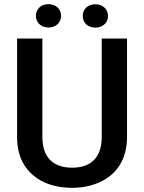

<svg xmlns="http://www.w3.org/2000/svg" viewBox="-20 -897 694 927"><path d="M471.2 -235.8C471.2 -133.8 416 -87.4 328.1 -87.4C240.2 -87.4 184.6 -133.8 184.6 -235.8V-710.9H62.5V-235.8C62.5 -181.6 74.2 -136.7 97.2 -100.1C143.1 -27.3 226.1 9.8 328.1 9.8C377.9 9.8 422.9 0.5 462.9 -18.1C543 -54.7 593.3 -127.9 593.3 -235.8V-710.9H471.2ZM153.3 -820.3C153.3 -789.1 177.2 -764.2 213.9 -764.2C251 -764.2 274.9 -789.1 274.9 -820.3C274.9 -852.1 251 -877 213.9 -877C177.2 -877 153.3 -852.1 153.3 -820.3ZM379.4 -819.8C379.4 -788.1 403.3 -763.7 440.4 -763.7C477.1 -763.7 501.5 -788.1 501.5 -819.8C501.5 -851.6 477.1 -876.5 440.4 -876.5C403.3 -876.5 379.4 -851.6 379.4 -819.8Z"/></svg>

Font: Vazirmatn Medium
Style: Regular
Weight: 500
Designer: Saber Rastikerdar
Foundry: Saber Rastikerdar
Version: Version 33.003